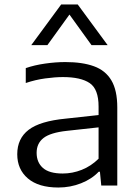

<svg xmlns="http://www.w3.org/2000/svg" viewBox="-20 -828 624 857"><path d="M240.5 9Q152 9 104.5 -31.5Q57 -72 57 -139.5Q57 -209.5 107.8 -248.5Q158.5 -287.5 273.5 -298.5L420 -314.5V-352.5Q420 -430.5 380.2 -457.2Q340.5 -484 261 -484Q226 -484 182 -478Q138 -472 95 -457.5V-524Q134 -537.5 181.2 -544.2Q228.5 -551 271.5 -551Q348 -551 399.5 -532.2Q451 -513.5 477.2 -469.2Q503.5 -425 503.5 -348V0H432L426 -61.5H420.5Q390 -29 342 -10Q294 9 240.5 9ZM143.5 -146Q143.5 -103 171.8 -78.2Q200 -53.5 260 -53.5Q303.5 -53.5 345 -70Q386.5 -86.5 420 -119.5V-259.5L278.5 -244Q205 -236 174.2 -212Q143.5 -188 143.5 -146ZM119.5 -626.5 253 -808H327L460.5 -626.5H388.5L290 -763L191.5 -626.5Z"/></svg>

Font: Encode Sans Expanded Expanded
Style: Regular
Weight: 400
Width: 7
Designer: Multiple Designers
Foundry: Impallari Type
Version: Version 3.000; ttfautohint (v1.8.3) -l 8 -r 50 -G 200 -x 14 